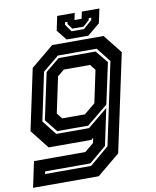

<svg xmlns="http://www.w3.org/2000/svg" viewBox="-116 -763 839 1035"><g transform="rotate(-10 304.0 -245.0)"><path d="M-20 200 10 59H291L340 18.5L346 -10L334 0H100.5L19.5 -103L90.5 -437L215 -540H496.5L578 -437L464 97L339.5 200ZM56.5 138H309L414 49L509.5 -401L448 -479H235.5L147 -406L91.5 -143.5L153.5 -64.5H333L443.5 -155.5L401 45L307 124H59.5ZM161.5 -78.5 106 -147.5 160.5 -402 237.5 -465H440L495 -397L447 -173.5L331 -78.5ZM199.5 -141.5H324L384.5 -191.5L422 -368.5L397.5 -399H254L217 -368.5L175.5 -172ZM297 -556 252.5 -612 269 -690H365L357 -652H396L404 -690H500L483.5 -612L416 -556ZM331 -595H399L446 -636L448.5 -649H434.5L432 -638L399 -608.5H337L316 -638L318.5 -649H304.5L302 -636Z"/></g></svg>

Font: Tourney Thin
Style: Bold Italic
Weight: 700
Italic angle: -12°
Version: Version 1.015